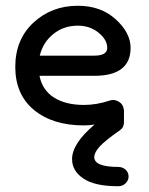

<svg xmlns="http://www.w3.org/2000/svg" viewBox="-20 -425 517 666"><path d="M390 221Q309 221 269.5 194.5Q230 168 230 127Q230 73 308 7Q290 10 271 10Q163 10 98 -43.5Q33 -97 33 -193Q33 -288 96 -346.5Q159 -405 250 -405Q330 -405 381.5 -358Q433 -311 433 -259Q433 -162 307 -162H117Q127 -112 167.5 -86.5Q208 -61 271 -61Q315 -61 360 -76Q374 -81 388 -74.5Q402 -68 407 -55Q407 -54 408 -52V-51Q410 -45 410 -41V-1Q410 17 397 26Q344 63 325.5 83.5Q307 104 307 120Q307 154 390 154Q405 154 415.5 163.5Q426 173 426 187Q426 201 415.5 211Q405 221 390 221ZM250 -336Q201 -336 165 -307Q129 -278 118 -232H307Q352 -232 352 -259Q352 -287 322 -311.5Q292 -336 250 -336Z"/></svg>

Font: Hoogli Semibold
Style: Regular
Weight: 600
Designer: Anand Singh Naorem
Foundry: Brand New Type
Version: Version 1.00 b007